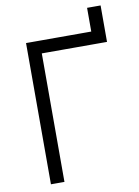

<svg xmlns="http://www.w3.org/2000/svg" viewBox="-92 -888 693 957"><g transform="rotate(-10 254.5 -409.5)"><path d="M417 -707Q417 -719.7 417 -731.4Q417 -743.2 417 -754.9Q417 -763.7 417 -773.4Q417 -782.2 417 -792Q417 -800.8 417 -809.6Q417 -818.4 417 -827.1Q418.9 -827.1 420.9 -827.1Q422.9 -827.1 424.8 -827.1Q426.8 -827.1 428.7 -827.1Q430.7 -827.1 431.6 -827.1Q436.5 -827.1 440.4 -827.1Q444.3 -827.1 448.2 -827.1Q453.1 -827.1 457 -827.1Q460.9 -827.1 464.8 -827.1Q469.7 -827.1 474.6 -827.1Q480.5 -827.1 485.4 -827.1Q485.4 -825.2 485.4 -824.2Q485.4 -822.3 485.4 -820.3Q485.4 -800.8 485.4 -781.2Q485.4 -761.7 485.4 -743.2Q485.4 -729.5 485.4 -715.8Q485.4 -703.1 485.4 -689.5Q485.4 -677.7 485.4 -666Q485.4 -654.3 485.4 -642.6Q483.4 -642.6 481.4 -642.6Q479.5 -642.6 477.5 -642.6Q440.4 -642.6 402.3 -642.6Q365.2 -642.6 327.1 -642.6Q301.8 -642.6 276.4 -642.6Q250 -642.6 224.6 -642.6Q207 -642.6 189.5 -642.6Q172.9 -642.6 155.3 -642.6Q155.3 -570.3 155.3 -498Q155.3 -426.8 155.3 -354.5Q155.3 -303.7 155.3 -252.9Q155.3 -202.1 155.3 -151.4Q155.3 -112.3 155.3 -72.3Q155.3 -32.2 155.3 7.8Q153.3 7.8 151.4 7.8Q149.4 7.8 147.5 7.8Q141.6 7.8 135.7 7.8Q129.9 7.8 123 7.8Q119.1 7.8 115.2 7.8Q111.3 7.8 106.4 7.8Q101.6 7.8 96.7 7.8Q91.8 7.8 86.9 7.8Q86.9 5.9 86.9 3.9Q86.9 2 86.9 0Q86.9 -80.1 86.9 -159.2Q86.9 -238.3 86.9 -318.4Q86.9 -373 86.9 -427.7Q86.9 -482.4 86.9 -537.1Q86.9 -579.1 86.9 -622.1Q86.9 -665 86.9 -707Q88.9 -707 90.8 -707Q92.8 -707 94.7 -707Q131.8 -707 169.9 -707Q207 -707 244.1 -707Q270.5 -707 295.9 -707Q321.3 -707 347.7 -707Q356.4 -707 364.3 -707Q373 -707 381.8 -707Q390.6 -707 399.4 -707Q408.2 -707 417 -707Z"/></g></svg>

Font: LeFont
Style: Light
Weight: 300
Designer: Leryon MEDIA
Version: Version 1.0